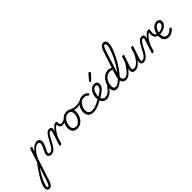

<svg xmlns="http://www.w3.org/2000/svg" viewBox="-123 -2844 5187 5187"><g transform="rotate(-45 2471.0 -250.0)"><path d="M-188 634Q-208 634 -228 623.5Q-248 613 -260.5 591.5Q-273 570 -273 536Q-273 499 -257 447.5Q-241 396 -210 332.5Q-179 269 -136 197Q-93 125 -38 47Q17 -31 80 -112L202 -489Q208 -505 215.5 -510Q223 -515 240 -515Q264 -515 271 -507.5Q278 -500 273 -484L231 -357Q269 -412 309.5 -448Q350 -484 389.5 -501.5Q429 -519 466 -519Q505 -519 529.5 -506Q554 -493 567 -468Q580 -443 580 -408Q580 -371 568 -333.5Q556 -296 539 -260.5Q522 -225 504.5 -192.5Q487 -160 475.5 -132Q464 -104 464 -84Q464 -64 477.5 -54.5Q491 -45 518 -45Q529 -45 534 -35.5Q539 -26 537 -14Q535 -2 525.5 7.5Q516 17 499 17Q450 17 422 -8.5Q394 -34 394 -77Q394 -105 405.5 -136.5Q417 -168 434 -201.5Q451 -235 468.5 -269.5Q486 -304 497 -335.5Q508 -367 508 -396Q508 -423 492 -439Q476 -455 443 -455Q413 -455 379 -436Q345 -417 309 -381.5Q273 -346 239 -295.5Q205 -245 174 -180L-27 437Q-51 513 -75 556Q-99 599 -126 616.5Q-153 634 -188 634ZM-179 572Q-168 572 -159 565Q-150 558 -140 540.5Q-130 523 -118 493Q-106 463 -91 416L33 33Q-10 98 -47 160Q-84 222 -113 278.5Q-142 335 -162 384Q-182 433 -193 471Q-204 509 -204 534Q-204 553 -197 562.5Q-190 572 -179 572Z M501 17Q490 17 486.5 7.5Q483 -2 486 -14Q489 -26 497.5 -35.5Q506 -45 518 -45Q535 -45 556 -56Q577 -67 600.5 -91Q624 -115 650 -155.5Q676 -196 705 -255Q748 -339 780.5 -391Q813 -443 840.5 -470.5Q868 -498 893.5 -507.5Q919 -517 944 -517Q955 -517 958 -507.5Q961 -498 958 -486Q955 -474 948.5 -465Q942 -456 933 -456Q918 -456 901.5 -447Q885 -438 866 -415.5Q847 -393 822.5 -352Q798 -311 766 -248Q725 -165 690 -113Q655 -61 623 -33Q591 -5 561.5 6Q532 17 501 17Z M858 15Q844 15 833 9Q822 3 827 -12L953 -400Q962 -428 957 -442Q952 -456 932 -456Q921 -456 916 -465Q911 -474 912.5 -486Q914 -498 922.5 -507.5Q931 -517 944 -517Q972 -517 989.5 -508.5Q1007 -500 1015.5 -484.5Q1024 -469 1025 -448Q1026 -427 1022 -405L1007 -357Q1034 -400 1059 -431Q1084 -462 1108.5 -482Q1133 -502 1154.5 -510.5Q1176 -519 1195 -519Q1210 -519 1216 -509.5Q1222 -500 1219.5 -487Q1217 -474 1207 -464Q1197 -454 1181 -454Q1160 -454 1132.5 -434.5Q1105 -415 1074 -378.5Q1043 -342 1011 -289.5Q979 -237 950 -171L897 -7Q894 4 885.5 9.5Q877 15 858 15Z M1275 -331Q1245 -331 1222 -344Q1199 -357 1186 -385Q1173 -413 1173 -459L1196 -519Q1215 -519 1224 -512Q1233 -505 1233 -484Q1233 -445 1239.5 -423.5Q1246 -402 1258.5 -394Q1271 -386 1291 -386Q1315 -386 1342 -393.5Q1369 -401 1395 -414.5Q1421 -428 1442 -446Q1450 -453 1456.5 -447.5Q1463 -442 1464.5 -432.5Q1466 -423 1460 -418Q1432 -390 1401.5 -370.5Q1371 -351 1339 -341Q1307 -331 1275 -331Z M1494 19Q1435 19 1394 -5.5Q1353 -30 1332.5 -73.5Q1312 -117 1312 -172Q1312 -226 1331 -286Q1350 -346 1388 -399.5Q1426 -453 1482.5 -486Q1539 -519 1615 -519Q1673 -519 1713.5 -496Q1754 -473 1774.5 -431.5Q1795 -390 1795 -335Q1795 -295 1783.5 -247Q1772 -199 1748.5 -152Q1725 -105 1689 -66.5Q1653 -28 1604 -4.5Q1555 19 1494 19ZM1502 -46Q1556 -46 1597 -74Q1638 -102 1665.5 -145.5Q1693 -189 1707 -237.5Q1721 -286 1721 -327Q1721 -368 1707.5 -396Q1694 -424 1668.5 -439Q1643 -454 1607 -454Q1553 -454 1511.5 -426.5Q1470 -399 1442 -356Q1414 -313 1400 -265.5Q1386 -218 1386 -177Q1386 -136 1399.5 -106.5Q1413 -77 1439.5 -61.5Q1466 -46 1502 -46Z M1885 -388Q1833 -388 1784.5 -403Q1736 -418 1691 -445Q1680 -452 1678.5 -463Q1677 -474 1683.5 -483Q1690 -492 1699 -496Q1708 -500 1716 -494Q1741 -478 1770 -466.5Q1799 -455 1833 -449Q1867 -443 1904 -443Q1934 -443 1970 -448Q2006 -453 2041.5 -463Q2077 -473 2105 -489Q2116 -495 2123.5 -487Q2131 -479 2131 -467.5Q2131 -456 2119 -449Q2053 -414 1993 -401Q1933 -388 1885 -388Z M2118 17Q2016 17 1965.5 -38.5Q1915 -94 1915 -183Q1915 -243 1935.5 -302Q1956 -361 1995 -410.5Q2034 -460 2089.5 -489.5Q2145 -519 2215 -519Q2273 -519 2313.5 -499.5Q2354 -480 2379 -447Q2390 -434 2386.5 -424Q2383 -414 2373 -405Q2361 -396 2350 -395.5Q2339 -395 2329 -406Q2310 -428 2282 -441Q2254 -454 2208 -454Q2155 -454 2114.5 -429Q2074 -404 2045.5 -363Q2017 -322 2002.5 -274Q1988 -226 1988 -180Q1988 -144 2001.5 -113Q2015 -82 2045.5 -63.5Q2076 -45 2126 -45Q2138 -45 2143 -36Q2148 -27 2146.5 -14.5Q2145 -2 2137.5 7.5Q2130 17 2118 17Z M2114 17Q2101 17 2095 7.5Q2089 -2 2090 -14.5Q2091 -27 2099.5 -36Q2108 -45 2123 -45Q2167 -45 2219 -59Q2271 -73 2331.5 -101.5Q2392 -130 2461 -172Q2471 -178 2478.5 -173.5Q2486 -169 2490 -158Q2494 -147 2492.5 -136.5Q2491 -126 2483 -120Q2411 -73 2346.5 -43Q2282 -13 2224 2Q2166 17 2114 17Z M2454 -164Q2490 -183 2532.5 -208Q2575 -233 2613.5 -263.5Q2652 -294 2677 -327.5Q2702 -361 2702 -398Q2702 -424 2689.5 -439Q2677 -454 2649 -454Q2637 -454 2631.5 -464Q2626 -474 2627.5 -487Q2629 -500 2638 -509.5Q2647 -519 2664 -519Q2701 -519 2725.5 -505Q2750 -491 2762.5 -466.5Q2775 -442 2775 -410Q2775 -371 2756 -334.5Q2737 -298 2705 -265.5Q2673 -233 2634 -205Q2595 -177 2553.5 -153.5Q2512 -130 2476 -111Z M2614 18Q2578 18 2549.5 6.5Q2521 -5 2499.5 -26Q2478 -47 2463 -75Q2448 -103 2440.5 -136.5Q2433 -170 2433 -207Q2433 -257 2447.5 -312Q2462 -367 2490.5 -413.5Q2519 -460 2563 -489.5Q2607 -519 2665 -519Q2675 -519 2679 -509.5Q2683 -500 2680 -487Q2677 -474 2669 -464Q2661 -454 2650 -454Q2615 -454 2587.5 -430Q2560 -406 2542 -368Q2524 -330 2514 -287.5Q2504 -245 2504 -208Q2504 -174 2512 -145Q2520 -116 2535 -93.5Q2550 -71 2574.5 -58.5Q2599 -46 2631 -46Q2679 -46 2728 -76Q2777 -106 2827.5 -166Q2878 -226 2933 -317Q2937 -325 2948 -323Q2959 -321 2967 -313.5Q2975 -306 2970 -295Q2926 -214 2882 -155Q2838 -96 2794.5 -57.5Q2751 -19 2706.5 -0.5Q2662 18 2614 18Z M2642 -620Q2635 -620 2624.5 -628.5Q2614 -637 2614 -646Q2614 -652 2616 -657Q2618 -662 2623 -667L2756 -826Q2763 -835 2769 -838.5Q2775 -842 2782 -842Q2790 -842 2800 -836Q2810 -830 2817.5 -821Q2825 -812 2825 -802Q2825 -796 2822 -791.5Q2819 -787 2814 -782L2666 -633Q2654 -620 2642 -620Z M3006 17Q2945 17 2910.5 -25.5Q2876 -68 2876 -141Q2876 -187 2889.5 -239Q2903 -291 2929.5 -340.5Q2956 -390 2995.5 -430.5Q3035 -471 3087 -495Q3139 -519 3202 -519Q3229 -519 3255 -513Q3281 -507 3306 -495Q3331 -483 3352 -464L3336 -408Q3297 -437 3263.5 -446Q3230 -455 3197 -455Q3148 -455 3109 -435Q3070 -415 3040 -382Q3010 -349 2990 -308Q2970 -267 2960.5 -224.5Q2951 -182 2951 -144Q2951 -116 2959 -94Q2967 -72 2984 -60Q3001 -48 3027 -48Q3064 -48 3106.5 -72.5Q3149 -97 3195 -141Q3241 -185 3287.5 -243Q3334 -301 3379 -369Q3424 -437 3465.5 -509Q3507 -581 3541 -652Q3575 -723 3601 -789.5Q3627 -856 3641 -912Q3655 -968 3655 -1007Q3655 -1036 3646 -1051.5Q3637 -1067 3617 -1067Q3601 -1067 3586.5 -1054Q3572 -1041 3557.5 -1011.5Q3543 -982 3527 -930L3311 -263Q3294 -208 3290 -166.5Q3286 -125 3295 -98Q3304 -71 3324 -58Q3344 -45 3374 -45Q3387 -45 3390.5 -35.5Q3394 -26 3391 -14Q3388 -2 3379.5 7.5Q3371 17 3358 17Q3313 17 3281 -2.5Q3249 -22 3233 -60.5Q3217 -99 3219 -154Q3221 -209 3244 -280L3460 -945Q3492 -1044 3532 -1089Q3572 -1134 3626 -1134Q3659 -1134 3680 -1119Q3701 -1104 3712.5 -1075.5Q3724 -1047 3724 -1007Q3724 -964 3708.5 -904Q3693 -844 3665 -772.5Q3637 -701 3599 -625Q3561 -549 3515 -472Q3469 -395 3418 -323Q3367 -251 3313.5 -190Q3260 -129 3206.5 -82Q3153 -35 3102.5 -9Q3052 17 3006 17Z M3358 17Q3345 17 3339.5 7.5Q3334 -2 3336 -14Q3338 -26 3348 -35.5Q3358 -45 3376 -45Q3405 -45 3437 -62.5Q3469 -80 3504.5 -116Q3540 -152 3581.5 -208Q3623 -264 3672 -340Q3680 -352 3691 -350.5Q3702 -349 3708 -340.5Q3714 -332 3708 -320Q3655 -229 3609.5 -164.5Q3564 -100 3522.5 -60Q3481 -20 3440.5 -1.5Q3400 17 3358 17Z M3711 16Q3664 16 3635 -6Q3606 -28 3599.5 -71Q3593 -114 3613 -177L3716 -489Q3721 -505 3729 -510Q3737 -515 3754 -515Q3778 -515 3785 -507.5Q3792 -500 3787 -484L3682 -168Q3670 -130 3670.5 -103Q3671 -76 3686 -62Q3701 -48 3735 -48Q3764 -48 3798.5 -66.5Q3833 -85 3869 -120.5Q3905 -156 3940.5 -209Q3976 -262 4008 -332L4058 -490Q4064 -506 4071.5 -511Q4079 -516 4096 -516Q4119 -516 4126.5 -508.5Q4134 -501 4129 -485L4015 -137Q3999 -87 4005.5 -66Q4012 -45 4046 -45Q4058 -45 4063.5 -35.5Q4069 -26 4067 -14Q4065 -2 4055.5 7.5Q4046 17 4029 17Q3997 17 3978 7Q3959 -3 3948.5 -20Q3938 -37 3936.5 -59Q3935 -81 3940 -106L3953 -152Q3923 -108 3892.5 -76.5Q3862 -45 3831 -24.5Q3800 -4 3769.5 6Q3739 16 3711 16Z M4030 17Q4019 17 4015.5 7.5Q4012 -2 4015 -14Q4018 -26 4026.5 -35.5Q4035 -45 4047 -45Q4064 -45 4085 -56Q4106 -67 4129.5 -91Q4153 -115 4179 -155.5Q4205 -196 4234 -255Q4277 -339 4309.5 -391Q4342 -443 4369.5 -470.5Q4397 -498 4422.5 -507.5Q4448 -517 4473 -517Q4484 -517 4487 -507.5Q4490 -498 4487 -486Q4484 -474 4477.5 -465Q4471 -456 4462 -456Q4447 -456 4430.5 -447Q4414 -438 4395 -415.5Q4376 -393 4351.5 -352Q4327 -311 4295 -248Q4254 -165 4219 -113Q4184 -61 4152 -33Q4120 -5 4090.5 6Q4061 17 4030 17Z M4388 15Q4374 15 4363 9Q4352 3 4357 -12L4483 -400Q4492 -428 4487 -442Q4482 -456 4462 -456Q4451 -456 4446 -465Q4441 -474 4442.5 -486Q4444 -498 4452.5 -507.5Q4461 -517 4474 -517Q4502 -517 4519.5 -508.5Q4537 -500 4545.5 -484.5Q4554 -469 4555 -448Q4556 -427 4552 -405L4537 -357Q4564 -400 4589 -431Q4614 -462 4638.5 -482Q4663 -502 4684.5 -510.5Q4706 -519 4725 -519Q4740 -519 4746 -509.5Q4752 -500 4749.5 -487Q4747 -474 4737 -464Q4727 -454 4711 -454Q4690 -454 4662.5 -434.5Q4635 -415 4604 -378.5Q4573 -342 4541 -289.5Q4509 -237 4480 -171L4427 -7Q4424 4 4415.5 9.5Q4407 15 4388 15Z M4831 -213Q4795 -217 4766 -232.5Q4737 -248 4718 -277Q4699 -306 4693.5 -350.5Q4688 -395 4700 -459L4726 -519Q4747 -519 4757.5 -512Q4768 -505 4764 -483Q4752 -419 4752.5 -378.5Q4753 -338 4765.5 -315Q4778 -292 4798 -282Q4818 -272 4845 -269Q4855 -268 4860 -258.5Q4865 -249 4863.5 -238Q4862 -227 4854 -219Q4846 -211 4831 -213Z M4985 18Q4930 18 4889.5 -7.5Q4849 -33 4826.5 -79Q4804 -125 4804 -187Q4804 -240 4818.5 -297.5Q4833 -355 4864 -405.5Q4895 -456 4942 -487.5Q4989 -519 5053 -519Q5077 -519 5097 -512Q5117 -505 5132 -491.5Q5147 -478 5155.5 -459.5Q5164 -441 5164 -419Q5164 -367 5135.5 -325.5Q5107 -284 5059 -255.5Q5011 -227 4951.5 -215Q4892 -203 4829 -209L4832 -266Q4871 -259 4915.5 -266.5Q4960 -274 5000 -292Q5040 -310 5065.5 -338Q5091 -366 5091 -404Q5091 -430 5077.5 -442Q5064 -454 5037 -454Q4998 -454 4968 -428Q4938 -402 4917.5 -361Q4897 -320 4886 -275.5Q4875 -231 4875 -194Q4875 -148 4889 -115Q4903 -82 4930.5 -64.5Q4958 -47 4999 -47Q5030 -47 5058 -58.5Q5086 -70 5112 -90.5Q5138 -111 5161 -133Q5172 -143 5183 -141.5Q5194 -140 5202 -131Q5213 -122 5215 -111.5Q5217 -101 5205 -89Q5176 -55 5141 -31.5Q5106 -8 5067 5Q5028 18 4985 18Z"/></g></svg>

Font: Playwrite CU Light
Style: Regular
Weight: 300
Designer: Veronika Burian, José Scaglione
Foundry: TypeTogether
Version: Version 1.002